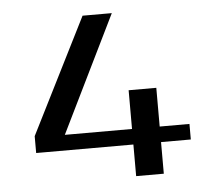

<svg xmlns="http://www.w3.org/2000/svg" viewBox="-47 -674 820 726"><g transform="rotate(-5 362.5 -311.0)"><path d="M659 -179V-120H546V0H441V-120H72V-184L292 -622H403L186 -179H441V-326H546V-179Z"/></g></svg>

Font: Sarpanch Medium
Style: Regular
Weight: 500
Designer: Manushi Parikh (Devanagari and Latin), Jyotish Sonowal (Devanagari)
Foundry: Indian Type Foundry
Version: Version 2.004;PS 1.0;hotconv 1.0.78;makeotf.lib2.5.61930; tt